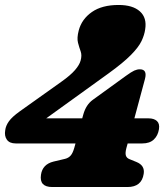

<svg xmlns="http://www.w3.org/2000/svg" viewBox="-29 -753 661 773"><path d="M306.5 -292.5Q317.5 -331.5 344.5 -351L478.5 -448Q500 -463.5 511.5 -468.8Q523 -474 534 -474Q565 -474 554.5 -434.5L512 -276.5H569.5Q591 -276.5 602.8 -265.8Q614.5 -255 611 -233Q607 -207 590.2 -191.2Q573.5 -175.5 544 -175.5H485L480 -157.5Q474.5 -137 477.8 -126.8Q481 -116.5 493 -112L520 -101Q555 -87 549.5 -53Q541.5 0 484 0H181.5Q128.5 0 136 -49.5Q142 -91.5 186.5 -102.5L233 -113.5Q247 -117 255.5 -126.8Q264 -136.5 270 -157.5L275 -175.5H34.5Q9.5 -175.5 -1.2 -190.5Q-12 -205.5 -8 -228.5Q-6 -246.5 6.8 -264.5Q19.5 -282.5 51 -305L217.5 -423.5Q255 -450 273 -471Q291 -492 295.5 -509Q301.5 -530 295.8 -546Q290 -562 285 -581Q280 -600 288 -630.5Q300 -676 340.8 -704.5Q381.5 -733 448.5 -733Q505.5 -733 534.2 -707.2Q563 -681.5 555.5 -635Q552.5 -612.5 540.8 -587.8Q529 -563 498.2 -531.8Q467.5 -500.5 408 -457.5L157 -276.5H302Z"/></svg>

Font: Fraunces 72pt SuperSoft Black
Style: Italic
Weight: 900
Italic angle: -16°
Version: Version 1.000;[b76b70a41]